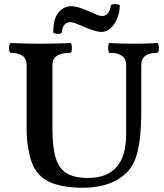

<svg xmlns="http://www.w3.org/2000/svg" viewBox="-20 -868 770 901"><path d="M367 13Q270 13 210.5 -15Q151 -43 128 -109Q118 -138 111.5 -177.5Q105 -217 105 -263V-563Q105 -620 30 -620Q25 -620 23.5 -631.5Q22 -643 23.5 -654.5Q25 -666 30 -666Q101 -663 170 -663Q240 -663 310 -666Q315 -666 316.5 -654.5Q318 -643 316.5 -631.5Q315 -620 310 -620Q226 -620 226 -563V-264Q226 -177 241.5 -126.5Q257 -76 293.5 -54.5Q330 -33 393 -33Q572 -33 572 -238V-563Q572 -620 495 -620Q490 -620 488.5 -631.5Q487 -643 488.5 -654.5Q490 -666 495 -666Q551 -663 606 -663Q663 -663 718 -666Q723 -666 724.5 -654.5Q726 -643 724.5 -631.5Q723 -620 718 -620Q643 -620 643 -563V-356Q643 -271 635.5 -210.5Q628 -150 611 -112Q586 -54 523 -20.5Q460 13 367 13ZM455 -718Q432 -718 377 -741Q342 -756 330.5 -760Q319 -764 311 -764Q275 -764 270 -716Q270 -711 260 -709.5Q250 -708 240 -710Q230 -712 230 -716Q230 -780 254.5 -809.5Q279 -839 315 -839Q343 -839 395 -816Q424 -803 436.5 -798Q449 -793 459 -793Q479 -793 489 -809.5Q499 -826 500 -842Q501 -847 511 -848Q521 -849 531.5 -847.5Q542 -846 542 -842Q542 -811 530.5 -782.5Q519 -754 499.5 -736Q480 -718 455 -718Z"/></svg>

Font: Junicode
Style: Bold
Weight: 700
Designer: Peter S. Baker
Version: Version 2.100; ttfautohint (v1.8.4)